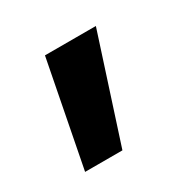

<svg xmlns="http://www.w3.org/2000/svg" viewBox="-73 -196 391 392"><g transform="rotate(-30 123.0 -0.5)"><path d="M114 123 194 -124H74L26 123Z"/></g></svg>

Font: Sunflower Medium
Style: Regular
Weight: 500
Designer: JIKJI
Foundry: JIKJI
Version: Version 1.00